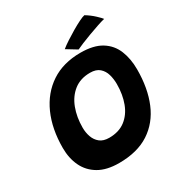

<svg xmlns="http://www.w3.org/2000/svg" viewBox="-199 -980 1075 1145"><g transform="rotate(-30 338.5 -408.0)"><path d="M289 25.5Q204 25.5 149.5 -6.5Q95 -38.5 68.5 -94Q42 -149.5 42 -220.5Q42 -351 86.2 -450Q130.5 -549 214 -604.5Q297.5 -660 416.5 -660Q506.5 -660 560 -627Q613.5 -594 637 -536.2Q660.5 -478.5 660.5 -405.5Q660.5 -276 620 -179Q579.5 -82 497.2 -28.2Q415 25.5 289 25.5ZM313 -134.5Q380 -134.5 424 -168Q468 -201.5 490 -259.5Q512 -317.5 512 -390Q512 -424.5 503 -456Q494 -487.5 471 -507.8Q448 -528 406.5 -528Q340 -528 295 -492.8Q250 -457.5 227.5 -398Q205 -338.5 205 -266Q205 -232.5 215.5 -202.5Q226 -172.5 249.5 -153.5Q273 -134.5 313 -134.5ZM549.5 -842Q582.5 -822 609 -797Q635.5 -772 640.5 -764Q619 -759 587.5 -748.2Q556 -737.5 522.2 -725Q488.5 -712.5 460.2 -700.8Q432 -689 417.5 -682L347 -725Q365 -740 394 -759Q423 -778 454 -796.2Q485 -814.5 511 -827.2Q537 -840 549.5 -842Z"/></g></svg>

Font: Grandstander
Style: Bold Italic
Weight: 700
Italic angle: -15°
Designer: Tyler Finck
Foundry: Etcetera Type Co
Version: Version 1.200; ttfautohint (v1.8.3)